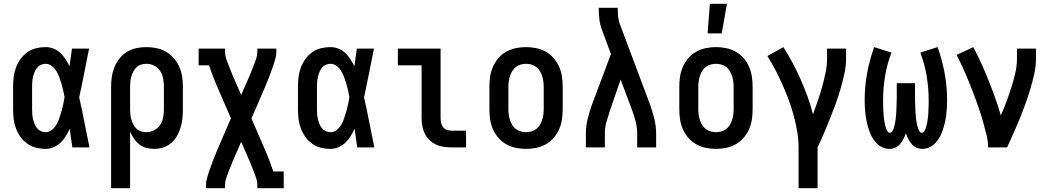

<svg xmlns="http://www.w3.org/2000/svg" viewBox="-20 -776 5540 1011"><path d="M220 8Q195 8 170 2Q145 -4 124 -19Q103 -34 88 -55Q73 -76 64 -100Q55 -124 52 -149.5Q49 -175 49 -200V-320Q49 -345 52 -370.5Q55 -396 64 -420Q73 -444 88 -465Q103 -486 124 -501Q145 -516 170 -522Q195 -528 220 -528Q242 -528 262 -520Q282 -512 297.5 -497.5Q313 -483 325 -464.5Q337 -446 346 -427Q349 -450 352.5 -473.5Q356 -497 359 -520H449Q436 -456 423.5 -391.5Q411 -327 397 -263Q412 -198 424.5 -132Q437 -66 451 0H361Q358 -24 354 -48.5Q350 -73 347 -98Q338 -78 326.5 -59Q315 -40 299 -25Q283 -10 262.5 -1Q242 8 220 8ZM220 -80Q239 -80 254 -92.5Q269 -105 278 -121.5Q287 -138 293 -155.5Q299 -173 304 -191Q309 -209 313 -227Q317 -245 320 -264Q317 -281 313 -299Q309 -317 304 -334Q299 -351 292.5 -368.5Q286 -386 277 -401.5Q268 -417 253 -428.5Q238 -440 220 -440Q207 -440 195 -434.5Q183 -429 175 -419Q167 -409 162 -396.5Q157 -384 154 -371.5Q151 -359 150 -346Q149 -333 149 -320V-200Q149 -187 150 -174Q151 -161 154 -148.5Q157 -136 162 -123.5Q167 -111 175 -101Q183 -91 195 -85.5Q207 -80 220 -80Z M565 215V-320Q565 -346 569 -372.5Q573 -399 583 -423.5Q593 -448 610 -469Q627 -490 649.5 -503.5Q672 -517 698 -522.5Q724 -528 751 -528Q778 -528 804.5 -522.5Q831 -517 854 -503.5Q877 -490 895 -469.5Q913 -449 924 -424.5Q935 -400 939 -373.5Q943 -347 943 -320V-200Q943 -176 940.5 -152Q938 -128 931 -104.5Q924 -81 912 -60Q900 -39 881.5 -23Q863 -7 839.5 0.5Q816 8 792 8Q771 8 750.5 2.5Q730 -3 713.5 -16Q697 -29 685 -46.5Q673 -64 665 -84V215ZM751 -80Q772 -80 791.5 -90Q811 -100 823 -118Q835 -136 839 -157.5Q843 -179 843 -200V-320Q843 -341 839 -362.5Q835 -384 823.5 -402Q812 -420 792.5 -430Q773 -440 751 -440Q737 -440 723.5 -436Q710 -432 700 -422.5Q690 -413 683 -400.5Q676 -388 672 -375Q668 -362 666.5 -348Q665 -334 665 -320V-200Q665 -186 666.5 -172Q668 -158 672 -145Q676 -132 682.5 -119.5Q689 -107 699.5 -97.5Q710 -88 723.5 -84Q737 -80 751 -80Z M1065 215V197Q1065 181 1069 165.5Q1073 150 1078 135Q1083 120 1088.5 105Q1094 90 1099.5 75Q1105 60 1111 45.5Q1117 31 1123 16L1196 -153L1123 -321Q1111 -349 1100.5 -376.5Q1090 -404 1081 -432H1026V-520H1165V-502Q1165 -485 1170.5 -468.5Q1176 -452 1182 -436.5Q1188 -421 1194.5 -405.5Q1201 -390 1207 -374Q1209 -370 1211 -365.5Q1213 -361 1215 -356L1250 -276L1285 -356Q1287 -361 1289 -365.5Q1291 -370 1293 -374Q1299 -390 1305.5 -405.5Q1312 -421 1318 -436.5Q1324 -452 1329.5 -468.5Q1335 -485 1335 -502V-520H1435V-502Q1435 -486 1431 -470.5Q1427 -455 1422 -440Q1417 -425 1411.5 -410Q1406 -395 1400.5 -380Q1395 -365 1389 -350.5Q1383 -336 1377 -321L1304 -152L1377 16Q1389 44 1399.5 71.5Q1410 99 1419 127H1474V215H1335V197Q1335 180 1329.5 163.5Q1324 147 1318 131.5Q1312 116 1305.5 100.5Q1299 85 1293 69Q1291 65 1289 60.5Q1287 56 1285 51L1250 -29L1215 51Q1213 56 1211 60.5Q1209 65 1207 69Q1201 85 1194.5 100.5Q1188 116 1182 131.5Q1176 147 1170.5 163.5Q1165 180 1165 197V215Z M1720 8Q1695 8 1670 2Q1645 -4 1624 -19Q1603 -34 1588 -55Q1573 -76 1564 -100Q1555 -124 1552 -149.5Q1549 -175 1549 -200V-320Q1549 -345 1552 -370.5Q1555 -396 1564 -420Q1573 -444 1588 -465Q1603 -486 1624 -501Q1645 -516 1670 -522Q1695 -528 1720 -528Q1742 -528 1762 -520Q1782 -512 1797.5 -497.5Q1813 -483 1825 -464.5Q1837 -446 1846 -427Q1849 -450 1852.5 -473.5Q1856 -497 1859 -520H1949Q1936 -456 1923.5 -391.5Q1911 -327 1897 -263Q1912 -198 1924.5 -132Q1937 -66 1951 0H1861Q1858 -24 1854 -48.5Q1850 -73 1847 -98Q1838 -78 1826.5 -59Q1815 -40 1799 -25Q1783 -10 1762.5 -1Q1742 8 1720 8ZM1720 -80Q1739 -80 1754 -92.5Q1769 -105 1778 -121.5Q1787 -138 1793 -155.5Q1799 -173 1804 -191Q1809 -209 1813 -227Q1817 -245 1820 -264Q1817 -281 1813 -299Q1809 -317 1804 -334Q1799 -351 1792.5 -368.5Q1786 -386 1777 -401.5Q1768 -417 1753 -428.5Q1738 -440 1720 -440Q1707 -440 1695 -434.5Q1683 -429 1675 -419Q1667 -409 1662 -396.5Q1657 -384 1654 -371.5Q1651 -359 1650 -346Q1649 -333 1649 -320V-200Q1649 -187 1650 -174Q1651 -161 1654 -148.5Q1657 -136 1662 -123.5Q1667 -111 1675 -101Q1683 -91 1695 -85.5Q1707 -80 1720 -80Z M2354 0Q2334 0 2313 -3.5Q2292 -7 2273.5 -16Q2255 -25 2240 -40Q2225 -55 2216 -74Q2207 -93 2203.5 -113.5Q2200 -134 2200 -155V-432H2075V-520H2300V-155Q2300 -142 2302.5 -130Q2305 -118 2312 -108Q2319 -98 2330.5 -93Q2342 -88 2354 -88H2434V0Z M2750 8Q2723 8 2696.5 2.5Q2670 -3 2646.5 -16Q2623 -29 2605 -49.5Q2587 -70 2576 -95Q2565 -120 2561 -146.5Q2557 -173 2557 -200V-320Q2557 -347 2561 -373.5Q2565 -400 2576 -425Q2587 -450 2605 -470.5Q2623 -491 2646.5 -504Q2670 -517 2696.5 -522.5Q2723 -528 2750 -528Q2777 -528 2803.5 -522.5Q2830 -517 2853.5 -504Q2877 -491 2895 -470.5Q2913 -450 2924 -425Q2935 -400 2939 -373.5Q2943 -347 2943 -320V-200Q2943 -173 2939 -146.5Q2935 -120 2924 -95Q2913 -70 2895 -49.5Q2877 -29 2853.5 -16Q2830 -3 2803.5 2.5Q2777 8 2750 8ZM2750 -80Q2764 -80 2778 -84Q2792 -88 2803.5 -96.5Q2815 -105 2822.5 -117.5Q2830 -130 2834.5 -143.5Q2839 -157 2841 -171.5Q2843 -186 2843 -200V-320Q2843 -334 2841 -348.5Q2839 -363 2834.5 -376.5Q2830 -390 2822.5 -402.5Q2815 -415 2803.5 -423.5Q2792 -432 2778 -436Q2764 -440 2750 -440Q2736 -440 2722 -436Q2708 -432 2696.5 -423.5Q2685 -415 2677.5 -402.5Q2670 -390 2665.5 -376.5Q2661 -363 2659 -348.5Q2657 -334 2657 -320V-200Q2657 -186 2659 -171.5Q2661 -157 2665.5 -143.5Q2670 -130 2677.5 -117.5Q2685 -105 2696.5 -96.5Q2708 -88 2722 -84Q2736 -80 2750 -80Z M3065 0V-74Q3065 -112 3074.5 -150Q3084 -188 3097 -225L3197 -491L3150 -618Q3140 -644 3136.5 -672Q3133 -700 3133 -728V-735H3233V-728Q3233 -708 3235 -688Q3237 -668 3244 -649L3403 -225Q3416 -188 3425.5 -150Q3435 -112 3435 -74V0H3335V-74Q3335 -104 3327.5 -134.5Q3320 -165 3309 -194L3248 -357L3192 -195Q3182 -165 3173.5 -135Q3165 -105 3165 -74V0Z M3750 8Q3723 8 3696.5 2.5Q3670 -3 3646.5 -16Q3623 -29 3605 -49.5Q3587 -70 3576 -95Q3565 -120 3561 -146.5Q3557 -173 3557 -200V-320Q3557 -347 3561 -373.5Q3565 -400 3576 -425Q3587 -450 3605 -470.5Q3623 -491 3646.5 -504Q3670 -517 3696.5 -522.5Q3723 -528 3750 -528Q3777 -528 3803.5 -522.5Q3830 -517 3853.5 -504Q3877 -491 3895 -470.5Q3913 -450 3924 -425Q3935 -400 3939 -373.5Q3943 -347 3943 -320V-200Q3943 -173 3939 -146.5Q3935 -120 3924 -95Q3913 -70 3895 -49.5Q3877 -29 3853.5 -16Q3830 -3 3803.5 2.5Q3777 8 3750 8ZM3750 -80Q3764 -80 3778 -84Q3792 -88 3803.5 -96.5Q3815 -105 3822.5 -117.5Q3830 -130 3834.5 -143.5Q3839 -157 3841 -171.5Q3843 -186 3843 -200V-320Q3843 -334 3841 -348.5Q3839 -363 3834.5 -376.5Q3830 -390 3822.5 -402.5Q3815 -415 3803.5 -423.5Q3792 -432 3778 -436Q3764 -440 3750 -440Q3736 -440 3722 -436Q3708 -432 3696.5 -423.5Q3685 -415 3677.5 -402.5Q3670 -390 3665.5 -376.5Q3661 -363 3659 -348.5Q3657 -334 3657 -320V-200Q3657 -186 3659 -171.5Q3661 -157 3665.5 -143.5Q3670 -130 3677.5 -117.5Q3685 -105 3696.5 -96.5Q3708 -88 3722 -84Q3736 -80 3750 -80ZM3706 -600 3718 -756H3808L3780 -600Z M4185 215V0Q4185 -43 4177.5 -85Q4170 -127 4159 -168.5Q4148 -210 4133 -250Q4118 -290 4100.5 -329.5Q4083 -369 4063.5 -406.5Q4044 -444 4021 -481L4105 -528Q4131 -487 4154 -444Q4177 -401 4196.5 -356.5Q4216 -312 4232.5 -266.5Q4249 -221 4261 -174Q4274 -210 4286.5 -246Q4299 -282 4309 -318.5Q4319 -355 4327 -392.5Q4335 -430 4335 -468V-520H4435V-468Q4435 -427 4426 -386.5Q4417 -346 4405.5 -306.5Q4394 -267 4380 -228.5Q4366 -190 4350.5 -151.5Q4335 -113 4319 -75Q4303 -37 4285 0V215Z M4837 8Q4821 8 4806 1.5Q4791 -5 4780.5 -17.5Q4770 -30 4762.5 -44.5Q4755 -59 4750 -74Q4745 -59 4737.5 -44.5Q4730 -30 4719.5 -17.5Q4709 -5 4694 1.5Q4679 8 4663 8Q4643 8 4624.5 -1Q4606 -10 4593 -24.5Q4580 -39 4570.5 -56.5Q4561 -74 4555 -93Q4549 -112 4544.5 -131.5Q4540 -151 4537.5 -170.5Q4535 -190 4534 -210Q4533 -230 4533 -250Q4533 -321 4546 -391Q4559 -461 4583 -528L4674 -499Q4651 -439 4640.5 -375.5Q4630 -312 4630 -248Q4630 -241 4630 -233Q4630 -225 4630.5 -217.5Q4631 -210 4631 -202.5Q4631 -195 4631.5 -187.5Q4632 -180 4632.5 -172.5Q4633 -165 4634 -157.5Q4635 -150 4636 -142.5Q4637 -135 4638.5 -127.5Q4640 -120 4642 -112.5Q4644 -105 4646.5 -98Q4649 -91 4653.5 -84Q4658 -77 4666 -77Q4674 -77 4678.5 -84.5Q4683 -92 4685.5 -99.5Q4688 -107 4690 -115Q4692 -123 4693.5 -131Q4695 -139 4696 -147Q4697 -155 4697.5 -163Q4698 -171 4699 -179Q4700 -187 4700 -195Q4700 -203 4700.5 -211.5Q4701 -220 4701 -228Q4701 -236 4701.5 -244Q4702 -252 4702 -260V-338H4798V-260Q4798 -252 4798.5 -244Q4799 -236 4799 -228Q4799 -220 4799.5 -211.5Q4800 -203 4800 -195Q4800 -187 4801 -179Q4802 -171 4802.5 -163Q4803 -155 4804 -147Q4805 -139 4806.5 -131Q4808 -123 4810 -115Q4812 -107 4814.5 -99.5Q4817 -92 4821.5 -84.5Q4826 -77 4834 -77Q4842 -77 4846.5 -84Q4851 -91 4853.5 -98Q4856 -105 4858 -112.5Q4860 -120 4861.5 -127.5Q4863 -135 4864 -142.5Q4865 -150 4866 -157.5Q4867 -165 4867.5 -172.5Q4868 -180 4868.5 -187.5Q4869 -195 4869 -202.5Q4869 -210 4869.5 -217.5Q4870 -225 4870 -233Q4870 -241 4870 -248Q4870 -312 4859.5 -375.5Q4849 -439 4826 -499L4917 -528Q4941 -461 4954 -391Q4967 -321 4967 -250Q4967 -230 4966 -210Q4965 -190 4962.5 -170.5Q4960 -151 4955.5 -131.5Q4951 -112 4945 -93Q4939 -74 4929.5 -56.5Q4920 -39 4907 -24.5Q4894 -10 4875.5 -1Q4857 8 4837 8Z M5183 0Q5183 -32 5175 -64Q5167 -96 5158.5 -127Q5150 -158 5140 -188.5Q5130 -219 5119 -249.5Q5108 -280 5096 -310Q5084 -340 5071.5 -370Q5059 -400 5045.5 -429Q5032 -458 5017 -487L5105 -528Q5128 -485 5148 -440.5Q5168 -396 5186 -351Q5204 -306 5220.5 -260Q5237 -214 5250 -168Q5266 -204 5279.5 -240.5Q5293 -277 5305 -314.5Q5317 -352 5326 -390.5Q5335 -429 5335 -468V-520H5435V-468Q5435 -427 5426 -386.5Q5417 -346 5405 -306.5Q5393 -267 5379 -228Q5365 -189 5349.5 -151Q5334 -113 5317 -75Q5300 -37 5283 0Z"/></svg>

Font: Iosevka Curly Slab Semibold
Style: Regular
Weight: 600
Monospace: yes
Designer: Belleve Invis
Foundry: Belleve Invis
Version: Version 22.1.2; ttfautohint (v1.8.4)